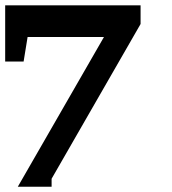

<svg xmlns="http://www.w3.org/2000/svg" viewBox="-44 -691 651 727"><path d="M151.4 -14.2V16.1H23.4L349.6 -550.8H60.5L45.4 -458H-24.4V-670.9H488.3V-600.1Z"/></svg>

Font: Charis SIL Am
Style: Bold
Weight: 700
Foundry: SIL International
Version: Version 5.000